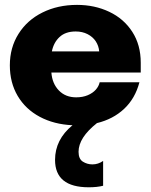

<svg xmlns="http://www.w3.org/2000/svg" viewBox="-20 -505 623 790"><path d="M291.5 -375.5Q249.5 -375.5 225.1 -352.8Q200.7 -330.1 193.4 -293.5H388.2Q386.2 -316.4 374 -335Q361.8 -353.5 340.3 -364.5Q318.8 -375.5 291.5 -375.5ZM296.9 -484.9Q369.6 -484.9 429.4 -456.5Q489.3 -428.2 524.2 -374.3Q559.1 -320.3 559.1 -247.1V-206.5H191.4Q194.8 -161.1 222.2 -132.8Q249.5 -104.5 293.5 -104.5Q320.3 -104.5 341.1 -113.3Q361.8 -122.1 374.3 -136.2Q386.7 -150.4 390.1 -166.5H553.7Q536.1 -99.6 490.7 -57.1Q445.3 -14.6 378.9 1.5Q303.2 61.5 303.2 119.6Q303.2 148.9 321 160.2Q338.9 171.4 360.4 171.4Q383.8 171.4 404.3 157.2V259.3Q379.4 265.6 345.2 265.6Q206.5 265.6 206.5 152.8Q206.5 69.3 278.3 10.3Q202.1 6.8 143.6 -24.4Q85 -55.7 52.7 -110.4Q20.5 -165 20.5 -236.3Q20.5 -309.1 56.2 -365.7Q91.8 -422.4 154.8 -453.6Q217.8 -484.9 296.9 -484.9Z"/></svg>

Font: Glacial Indifference
Style: Bold
Weight: 700
Designer: Alfredo Marco Pradil
Foundry: Alfredo Marco Pradil
Version: Version 1.312